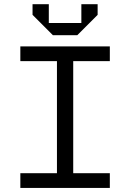

<svg xmlns="http://www.w3.org/2000/svg" viewBox="-20 -924 640 944"><path d="M80 -696V-623.5H260V-72.5H80V0H520V-72.5H340V-623.5H520V-696ZM140 -851V-903.5H220V-811H380V-903.5H460V-851L360 -751H240Z"/></svg>

Font: Kode Mono
Style: Regular
Weight: 400
Monospace: yes
Designer: Isa Ozler
Foundry: Kadena LLC
Version: Version 1.000;gftools[0.9.28]